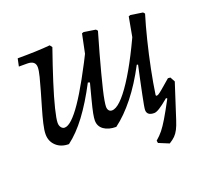

<svg xmlns="http://www.w3.org/2000/svg" viewBox="-110 -591 971 896"><g transform="rotate(-20 375.5 -143.0)"><path d="M145 12Q106 12 82 -10.5Q58 -33 58 -68Q58 -88 65.5 -120Q73 -152 84 -189.5Q95 -227 105.5 -263.5Q116 -300 123.5 -329.5Q131 -359 131 -375Q131 -408 90 -408H49L57 -446Q103 -446 145.5 -447.5Q188 -449 218 -452L227 -440Q198 -357 175.5 -286.5Q153 -216 141 -167Q129 -118 129 -99Q129 -85 136 -76Q143 -67 153 -67Q185 -67 240.5 -148Q296 -229 381 -401L350 -220L326 -228Q281 -142 236.5 -82.5Q192 -23 145 12ZM380 12Q342 12 319 -4.5Q296 -21 296 -50Q296 -62 300 -83.5Q304 -105 316 -151Q328 -197 350 -281L356 -342L379 -453L388 -456L446 -447L453 -439Q437 -384 423.5 -335.5Q410 -287 399.5 -246.5Q389 -206 381.5 -175Q374 -144 370.5 -123Q367 -102 367 -93Q367 -81 372.5 -74Q378 -67 388 -67Q426 -67 489.5 -163.5Q553 -260 627 -431L593 -220L569 -228Q526 -146 478 -85.5Q430 -25 380 12ZM569 12Q533 12 533 -16Q533 -22 536 -39Q539 -56 545 -85.5Q551 -115 560 -157.5Q569 -200 581 -255L582 -294L611 -453L620 -456L680 -447L687 -439Q671 -387 654.5 -320.5Q638 -254 624.5 -187Q611 -120 603 -64L606 -60Q611 -60 617 -63.5Q623 -67 638.5 -80Q654 -93 684 -119L696 -118L709 -94Q668 -55 640.5 -32Q613 -9 596 1.5Q579 12 569 12ZM588 170 537 149 535 137Q555 120 569 102.5Q583 85 601 55Q619 25 649 -31L623 -51L709 -94L653 79Q645 104 636.5 120.5Q628 137 617 148Q606 159 588 170Z"/></g></svg>

Font: Alegreya
Style: Italic
Weight: 400
Italic angle: -7°
Designer: Juan Pablo del Peral
Foundry: Huerta Tipografica
Version: Version 2.009